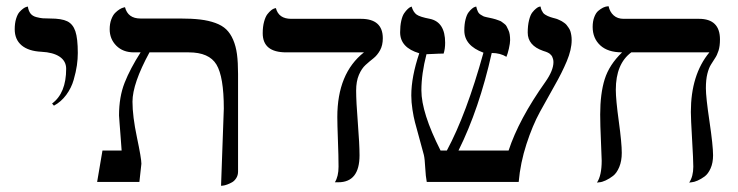

<svg xmlns="http://www.w3.org/2000/svg" viewBox="-20 -580 2352 612"><path d="M151.9 -243.2 146 -250Q190.9 -283.2 190.9 -360.8Q190.9 -385.3 169.9 -399.4Q149.4 -413.1 111.8 -415Q70.8 -417 48.8 -435.5Q26.9 -454.1 26.9 -486.8Q26.9 -505.4 31.2 -519.8Q35.6 -534.2 41.7 -541.3Q47.9 -548.3 54 -552.7Q60.1 -557.1 64.5 -558.1L68.8 -559.1Q70.8 -545.4 77.1 -537.1Q83.5 -528.8 95.5 -525.6Q107.4 -522.5 116 -521.7Q124.5 -521 140.1 -521Q176.3 -521 194.3 -512.2Q212.4 -503.4 220.2 -480.5Q228 -457.5 228 -411.1Q228 -392.1 225.1 -371.6Q222.2 -351.1 214.8 -325.4Q207.5 -299.8 191.2 -277.6Q174.8 -255.4 151.9 -243.2Z M684.6 12.2 693.4 -233.9Q693.4 -335.4 669.9 -374.3Q646.5 -413.1 581.5 -413.1H456.5Q402.3 -313.5 402.3 -255.9Q402.3 -209.5 416.5 -142.1Q430.7 -74.7 430.7 -58.1L424.3 0H289.6L306.6 -100.1H367.7Q366.7 -114.7 364.7 -141.1Q362.8 -167.5 361.1 -187.7Q359.4 -208 359.4 -211.9Q359.4 -271 377.2 -316.2Q395 -361.3 428.2 -413.1H406.7Q372.1 -413.1 350.8 -434.3Q329.6 -455.6 329.6 -486.8Q329.6 -504.4 334.7 -518.1Q339.8 -531.7 346.9 -538.8Q354 -545.9 361.1 -550.3Q368.2 -554.7 373 -555.7L378.4 -557.1Q387.7 -521 427.7 -521H553.7Q591.3 -521 618.2 -517.8Q645 -514.6 666.5 -506.8Q688 -499 701.2 -486.3Q714.4 -473.6 723.1 -453.4Q731.9 -433.1 735.4 -407Q738.8 -380.9 738.8 -344.2V-33.2Q738.8 -21.5 733.2 -12.5Q727.5 -3.4 719.7 1Q711.9 5.4 703.9 8.3Q695.8 11.2 690.4 11.7Z M1115.2 -291Q1115.2 -256.8 1120.6 -188.5Q1126 -120.1 1126 -85Q1126 1 1058.1 1H1047.4Q1059.1 -17.6 1059.1 -48.8Q1059.1 -82 1057.1 -133.5Q1055.2 -185.1 1055.2 -207Q1055.2 -346.2 1140.1 -413.1H892.1Q817.4 -413.1 817.4 -474.1Q817.4 -495.1 821.8 -511Q826.2 -526.9 832.3 -534.7Q838.4 -542.5 844.5 -547.4Q850.6 -552.2 855 -553.2L859.4 -554.2Q868.2 -520 908.2 -520H1130.4Q1200.2 -520 1200.2 -458Q1200.2 -435.5 1191.4 -419.7Q1182.6 -403.8 1170.2 -394Q1157.7 -384.3 1145.3 -373Q1132.8 -361.8 1124 -341.3Q1115.2 -320.8 1115.2 -291Z M1802.2 -452.1Q1802.2 -421.9 1786.6 -384.8Q1771 -347.7 1748 -307.6L1701.2 -223.6Q1677.2 -179.7 1658 -120.4Q1638.7 -61 1633.3 0H1340.3Q1336.9 -17.1 1335.4 -45.4Q1334 -73.7 1331.1 -85.9L1316.4 -140.1L1302.7 -190.4Q1298.3 -207 1294.7 -230.7Q1291 -254.4 1291 -275.9Q1291 -335 1316.4 -410.2Q1255.4 -428.2 1255.4 -477.1Q1255.4 -497.6 1259 -513.7Q1262.7 -529.8 1268.3 -537.8Q1273.9 -545.9 1279.3 -551Q1284.7 -556.2 1288.6 -557.6L1292 -559.1Q1297.4 -541 1308.1 -533.4Q1318.8 -525.9 1350.1 -520Q1398.9 -509.8 1398.9 -443.8Q1398.9 -423.8 1394 -409.2Q1379.4 -409.2 1363 -408.2Q1346.7 -407.2 1339.4 -407.2Q1323.2 -344.7 1323.2 -292Q1323.2 -220.7 1384.3 -100.1H1404.3Q1466.8 -216.3 1521 -412.1Q1460 -434.6 1460 -482.9Q1460 -502.9 1463.9 -518.1Q1467.8 -533.2 1473.4 -540.5Q1479 -547.9 1484.6 -552.5Q1490.2 -557.1 1494.1 -558.1L1498 -559.1Q1500 -549.8 1503.2 -543.2Q1506.3 -536.6 1512.5 -533Q1518.6 -529.3 1521 -528.1Q1523.4 -526.9 1532.5 -524.9Q1541.5 -522.9 1542 -522.9Q1542.5 -522.9 1550.5 -521Q1558.6 -519 1560.3 -518.3Q1562 -517.6 1569.3 -515.1Q1576.7 -512.7 1579.1 -510.5Q1581.5 -508.3 1587.2 -504.4Q1592.8 -500.5 1595 -495.6Q1597.2 -490.7 1600.3 -484.6Q1603.5 -478.5 1604.7 -470.2Q1606 -461.9 1606 -452.1Q1606 -442.4 1602.1 -425Q1598.1 -407.7 1594.2 -398.9Q1574.7 -411.1 1547.4 -411.1Q1507.3 -232.4 1441.4 -100.1H1601.1Q1633.8 -199.7 1718.3 -318.8Q1744.1 -355.5 1744.1 -381.8Q1744.1 -387.2 1742.9 -391.6Q1741.7 -396 1740.2 -399.2Q1738.8 -402.3 1735.8 -405.3Q1732.9 -408.2 1731 -409.7Q1729 -411.1 1725.3 -412.8Q1721.7 -414.6 1720 -415Q1718.3 -415.5 1714.8 -416.7Q1711.4 -418 1710.9 -418Q1662.1 -435.1 1662.1 -476.1Q1662.1 -498.5 1666.3 -515.4Q1670.4 -532.2 1676.5 -540Q1682.6 -547.9 1688.7 -552.7Q1694.8 -557.6 1698.7 -558.6L1703.1 -559.1Q1704.1 -552.2 1706.5 -547.1Q1709 -542 1711.4 -538.8Q1713.9 -535.6 1718.8 -532.7Q1723.6 -529.8 1726.1 -528.8L1734.9 -525.4Q1741.2 -523.4 1743.2 -522.9Q1743.7 -522.9 1748.5 -521.5L1755.4 -519.5Q1757.3 -518.6 1762.5 -516.4Q1767.6 -514.2 1770.5 -512.5Q1773.4 -510.7 1778.3 -507.3Q1783.2 -503.9 1785.9 -500.5Q1788.6 -497.1 1792.2 -491.9Q1795.9 -486.8 1797.9 -481Q1799.8 -475.1 1801 -467.8Q1802.2 -460.4 1802.2 -452.1Z M2230 -298.8Q2230 -270 2241.5 -192.9Q2252.9 -115.7 2252.9 -85Q2252.9 -61 2245.1 -43.5Q2237.3 -25.9 2226.1 -17.6Q2214.8 -9.3 2203.6 -4.4Q2192.4 0.5 2184.6 1L2176.8 2Q2189.9 -17.6 2189.9 -48.8Q2189.9 -69.8 2186 -136Q2182.1 -202.1 2182.1 -223.1Q2182.1 -341.8 2241.2 -413.1H1992.2Q1942.9 -376.5 1942.9 -293.9Q1942.9 -262.7 1952.4 -193.4Q1961.9 -124 1961.9 -92.8Q1961.9 -66.9 1953.9 -47.6Q1945.8 -28.3 1934.1 -19.3Q1922.4 -10.3 1910.6 -4.9Q1898.9 0.5 1890.6 1L1882.8 2Q1897.9 -20.5 1897.9 -67.9Q1897.9 -79.1 1895.5 -130.6Q1893.1 -182.1 1893.1 -214.8Q1893.1 -281.7 1907.5 -327.6Q1921.9 -373.5 1962.9 -413.1Q1917.5 -413.1 1893.3 -435.5Q1869.1 -458 1869.1 -494.1Q1869.1 -512.2 1874.3 -525.6Q1879.4 -539.1 1887 -545.4Q1894.5 -551.8 1902.3 -555.7Q1909.7 -559.1 1915 -559.6L1919.9 -560.1Q1923.8 -542 1936 -531Q1948.2 -520 1967.8 -520H2208Q2274.9 -520 2274.9 -454.1Q2274.9 -433.1 2270.3 -418.5Q2265.6 -403.8 2258.8 -394L2246.1 -374Q2239.3 -363.3 2234.6 -344.5Q2230 -325.7 2230 -298.8Z"/></svg>

Font: Linux Libertine G
Style: Regular
Weight: 400
Designer: Philipp H. Poll
Foundry: Philipp H. Poll
Version: Version 4.7.5